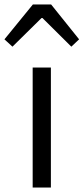

<svg xmlns="http://www.w3.org/2000/svg" viewBox="-53 -844 376 864"><path d="M94 0H176V-540H94ZM-33 -667 3 -634 134 -763H138L268 -634L303 -667L177 -824H95Z"/></svg>

Font: ChiuKong Gothic CL Normal
Style: Regular
Weight: 350
Designer: Ryoko NISHIZUKA 西塚涼子 (kana, bopomofo & ideographs); Paul D. Hunt (Latin, Greek & Cyrillic); Sandoll Communications 산돌커뮤니
Foundry: Adobe
Version: Version 1.300